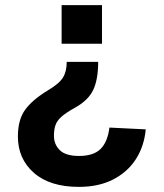

<svg xmlns="http://www.w3.org/2000/svg" viewBox="-20 -569 640 751"><path d="M379 -549V-398H221V-549ZM289 162Q175 162 112.5 107Q50 52 50 -35Q50 -101 78.5 -140Q107 -179 168 -216Q212 -242 226.5 -266Q241 -290 241 -327H364Q364 -258 344.5 -217Q325 -176 272 -147Q238 -128 220.5 -112.5Q203 -97 197 -79.5Q191 -62 191 -38Q191 -4 214 18.5Q237 41 289 41Q346 41 373.5 13.5Q401 -14 408 -70L550 -63Q544 3 511.5 53.5Q479 104 422.5 133Q366 162 289 162Z"/></svg>

Font: Geist Mono
Style: Bold
Weight: 700
Monospace: yes
Designer: Basement.studio, Andrés Briganti, Mateo Zaragoza
Foundry: Basement.studio, Vercel, Andrés Briganti, Guido Ferreyra, Mateo Zaragoza
Version: Version 1.500; ttfautohint (v1.8.4.7-5d5b)